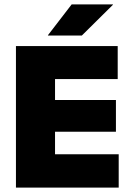

<svg xmlns="http://www.w3.org/2000/svg" viewBox="-20 -847 594 867"><path d="M52 0V-639H228.5V0ZM104.5 0V-150.5H516V0ZM156 -252V-395.5H503.5V-252ZM104.5 -490V-639H511.5V-490ZM303.5 -827H490V-825.5L349.5 -686.5H196.5V-688Z"/></svg>

Font: Anek Gurmukhi ExtraBold
Style: Regular
Weight: 800
Designer: Sarang Kulkarni (Gurmukhi), Yesha Goshar (Latin)
Foundry: Ek Type
Version: Version 1.003